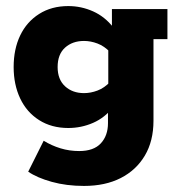

<svg xmlns="http://www.w3.org/2000/svg" viewBox="-20 -432 591 633"><path d="M257 181Q199 181 150.5 167.5Q102 154 73 134L124 32Q150 48 179.5 57Q209 66 241 66Q289 66 312.5 40.5Q336 15 336 -26V-67L354 -80Q326 -44 287 -27Q248 -10 205 -10Q150 -10 109 -36Q68 -62 46.5 -107.5Q25 -153 25 -211Q25 -270 46.5 -315Q68 -360 109 -386Q150 -412 205 -412Q248 -412 287 -394.5Q326 -377 354 -341L349 -330V-402H532V-303H486V-34Q486 33 457.5 81Q429 129 378 155Q327 181 257 181ZM257 -125Q279 -125 301.5 -133.5Q324 -142 343 -162L337 -119V-301L343 -260Q324 -280 301.5 -288.5Q279 -297 257 -297Q219 -297 194.5 -275Q170 -253 170 -211Q170 -170 194.5 -147.5Q219 -125 257 -125Z"/></svg>

Font: Rokkitt SemiBold ExtraBold
Style: Regular
Weight: 800
Version: Version 3.103